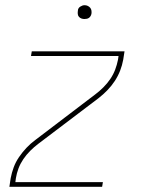

<svg xmlns="http://www.w3.org/2000/svg" viewBox="-20 -717 540 737"><path d="M16 0 21 -33Q25 -54 32.5 -74.5Q40 -95 53 -114Q66 -133 81.5 -149.5Q97 -166 116 -180L346 -355Q362 -367 377 -382Q392 -397 403.5 -414Q415 -431 422 -449.5Q429 -468 433 -488L435 -502H99L102 -520H458L453 -488Q449 -466 441 -445.5Q433 -425 420.5 -406Q408 -387 392 -370.5Q376 -354 358 -340L127 -165Q111 -153 96 -138Q81 -123 69.5 -106Q58 -89 51 -70.5Q44 -52 41 -33L39 -18H375L372 0ZM304 -644Q298 -644 292.5 -646Q287 -648 283 -652.5Q279 -657 278.5 -663.5Q278 -670 279 -676Q279 -681 281.5 -685Q284 -689 288 -691.5Q292 -694 296 -695.5Q300 -697 305 -697Q311 -697 316.5 -694.5Q322 -692 326 -687.5Q330 -683 331 -676.5Q332 -670 331 -664Q330 -659 327.5 -655Q325 -651 321.5 -648.5Q318 -646 313.5 -645Q309 -644 304 -644Z"/></svg>

Font: Iosevka Term Curly Thin
Style: Italic
Weight: 100
Italic angle: -9°
Designer: Belleve Invis
Foundry: Belleve Invis
Version: Version 32.3.0